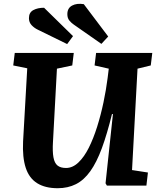

<svg xmlns="http://www.w3.org/2000/svg" viewBox="-20 -981 840 1015"><path d="M678 -82 762 -69 754 0H545L538 -12L577 -378H572Q546 -272 518.5 -197.5Q491 -123 457.5 -76Q424 -29 381.5 -7.5Q339 14 285 14Q219 14 176.5 -12.5Q134 -39 116 -94Q98 -149 102 -233L124 -620L50 -635L58 -701H370L362 -635L281 -618L260 -230Q257 -180 262.5 -149.5Q268 -119 284 -106Q300 -93 329 -93Q364 -93 394.5 -122Q425 -151 449.5 -200Q474 -249 493.5 -311Q513 -373 527 -439.5Q541 -506 549 -569L555 -618L480 -635L488 -701H785L777 -635L707 -618ZM370 -851Q358 -859 347 -872Q336 -885 336 -906Q336 -938 361 -951.5Q386 -965 423 -959L552 -788L516 -749ZM180 -824Q161 -833 147 -848Q133 -863 133 -885Q133 -915 156 -927.5Q179 -940 213 -940L366 -790L335 -748Z"/></svg>

Font: Literata
Style: Bold Italic
Weight: 700
Italic angle: -2°
Designer: Latin by Veronika Burian and Jose Scaglione. Greek by Irene Vlachou. Cyrillic by Vera Evstafieva
Foundry: TypeTogether
Version: Version 3.103;gftools[0.9.29]